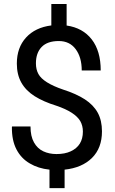

<svg xmlns="http://www.w3.org/2000/svg" viewBox="-20 -847 582 968"><path d="M305.7 8.3V101.6H229.5V8.3Q172.9 2.4 130.4 -22.9Q86.9 -47.9 63 -93.8Q39.1 -139.6 40 -207L41 -209.5H133.8Q133.8 -159.7 151.4 -128.9Q168.5 -98.1 198.2 -84.2Q228 -70.3 264.6 -70.3Q307.1 -70.3 336.4 -84Q397.9 -112.3 397.9 -183.6Q397.9 -212.9 384.8 -236.3Q357.9 -282.2 264.2 -314Q199.2 -334 154.3 -362.3Q109.9 -390.6 87.4 -430.9Q64.9 -471.2 64.9 -526.4Q64.9 -606.9 111.3 -657.7Q157.7 -708.5 238.8 -718.8V-826.7H315.9V-718.3Q397.5 -706.5 442.6 -648.2Q487.8 -589.8 487.8 -491.7H392.1Q392.1 -558.1 361.6 -599.1Q331.1 -640.1 276.4 -640.1Q218.8 -640.1 189.9 -610.1Q161.1 -580.1 161.1 -527.8Q161.1 -496.6 173.8 -473.6Q197.8 -429.7 297.9 -395.5Q363.8 -374.5 407.7 -346.2Q451.2 -317.9 472.7 -278.8Q494.1 -239.7 494.1 -184.6Q494.1 -100.6 443.8 -50.8Q393.6 -1 305.7 8.3Z"/></svg>

Font: Battambang
Style: Regular
Weight: 400
Designer: Danh Hong
Version: Version 8.002; ttfautohint (v1.8.3)